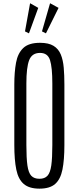

<svg xmlns="http://www.w3.org/2000/svg" viewBox="-20 -1129 475 1159"><path d="M218.3 9.8Q156.2 9.8 123.3 -18.6Q90.3 -46.9 78.4 -105.2Q66.4 -163.6 66.4 -253.4V-619.1Q66.4 -693.4 76.7 -750Q86.9 -806.6 119.9 -838.6Q152.8 -870.6 221.7 -870.6Q273.4 -870.6 303.2 -852.3Q333 -834 346.9 -800.3Q360.8 -766.6 364.7 -720.7Q368.7 -674.8 368.7 -619.1V-253.4Q368.7 -163.6 356.9 -105.2Q345.2 -46.9 313 -18.6Q280.8 9.8 218.3 9.8ZM218.3 -49.8Q249.5 -49.8 266.4 -67.9Q283.2 -85.9 289.6 -130.4Q295.9 -174.8 295.9 -253.4V-625Q295.9 -722.2 282 -765.9Q268.1 -809.6 221.7 -809.6Q172.9 -809.6 156 -765.6Q139.2 -721.7 139.2 -625.5V-253.4Q139.2 -174.8 145.5 -130.4Q151.9 -85.9 168.9 -67.9Q186 -49.8 218.3 -49.8ZM257.3 -927.7 233.4 -939.5 282.2 -1109.4 333.5 -1081.5ZM154.8 -927.7 130.9 -939.5 161.6 -1109.4 210.9 -1081.5Z"/></svg>

Font: Antonio Thin
Style: Regular
Weight: 250
Designer: Vernon Adams
Foundry: Vernon Adams
Version: Version 1.002